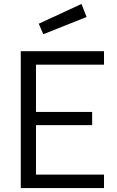

<svg xmlns="http://www.w3.org/2000/svg" viewBox="-20 -951 593 971"><path d="M85 0V-692H506V-624H162V-385H446V-318H162V-68H506V0ZM176 -831 392 -931 418 -865 199 -778Z"/></svg>

Font: Titillium Web
Style: Regular
Weight: 400
Version: Version 1.002;PS 57.000;hotconv 1.0.70;makeotf.lib2.5.55311